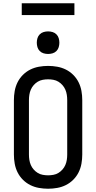

<svg xmlns="http://www.w3.org/2000/svg" viewBox="-20 -1146 588 1174"><path d="M274 8Q246 8 218 3Q190 -2 165 -14.5Q140 -27 120 -47Q100 -67 87.5 -92Q75 -117 70 -145Q65 -173 65 -201V-534Q65 -562 70 -590Q75 -618 87.5 -643Q100 -668 120 -688Q140 -708 165 -720.5Q190 -733 218 -738Q246 -743 274 -743Q302 -743 330 -738Q358 -733 383 -720.5Q408 -708 428 -688Q448 -668 460.5 -643Q473 -618 478 -590Q483 -562 483 -534V-201Q483 -173 478 -145Q473 -117 460.5 -92Q448 -67 428 -47Q408 -27 383 -14.5Q358 -2 330 3Q302 8 274 8ZM274 -74Q290 -74 306.5 -77Q323 -80 337 -88.5Q351 -97 362 -109.5Q373 -122 379.5 -137Q386 -152 388.5 -168.5Q391 -185 391 -201V-534Q391 -550 388.5 -566.5Q386 -583 379.5 -598Q373 -613 362 -625.5Q351 -638 337 -646.5Q323 -655 306.5 -658Q290 -661 274 -661Q258 -661 241.5 -658Q225 -655 211 -646.5Q197 -638 186 -625.5Q175 -613 168.5 -598Q162 -583 159.5 -566.5Q157 -550 157 -534V-201Q157 -185 159.5 -168.5Q162 -152 168.5 -137Q175 -122 186 -109.5Q197 -97 211 -88.5Q225 -80 241.5 -77Q258 -74 274 -74ZM274 -816Q260 -816 246.5 -820Q233 -824 223 -834Q213 -844 209 -857.5Q205 -871 205 -885Q205 -899 209 -912.5Q213 -926 223 -936Q233 -946 246.5 -950Q260 -954 274 -954Q288 -954 301.5 -950Q315 -946 325 -936Q335 -926 339 -912.5Q343 -899 343 -885Q343 -871 339 -857.5Q335 -844 325 -834Q315 -824 301.5 -820Q288 -816 274 -816ZM435 -1054H113V-1126H435Z"/></svg>

Font: Iosevka Semi-Condensed Medium
Style: Regular
Weight: 500
Monospace: yes
Designer: Belleve Invis
Foundry: Belleve Invis
Version: Version 27.3.5